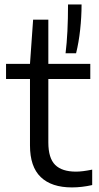

<svg xmlns="http://www.w3.org/2000/svg" viewBox="-20 -828 441 858"><path d="M392 -70V-1Q345.5 9.5 301.5 9.5Q210 9.5 162 -36.8Q114 -83 114 -178V-475H7V-542.5H114L128 -740H196V-542.5H383.5V-475H196V-191.5Q196 -121.5 226.5 -91.2Q257 -61 319.5 -61Q348 -61 392 -70ZM284 -808H344.5Q344.5 -752.5 338.2 -695.2Q332 -638 320 -590H273Q284 -678 284 -808Z"/></svg>

Font: Encode Sans Semi Expanded
Style: Regular
Weight: 400
Width: 6
Designer: Multiple Designers
Foundry: Impallari Type
Version: Version 2.000